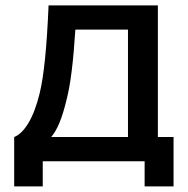

<svg xmlns="http://www.w3.org/2000/svg" viewBox="-20 -582 677 693"><path d="M549.8 -562.5V-87.4H606.4V90.8H502V0H134.3V90.8H31.2V-87.4Q59.1 -98.6 83 -138.7Q106.9 -178.7 123 -244.6Q146 -337.4 155.3 -562.5ZM441.9 -87.4V-475.1H252Q241.2 -302.2 220.7 -224.1Q197.3 -124 164.6 -87.4Z"/></svg>

Font: Manrope3 Semibold
Style: Regular
Weight: 600
Width: 4
Designer: Mikhail Sharanda
Foundry: Mikhail Sharanda
Version: Version 3.000;PS 003.000;hotconv 1.0.88;makeotf.lib2.5.64775